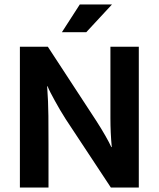

<svg xmlns="http://www.w3.org/2000/svg" viewBox="-20 -839 710 859"><path d="M366 -695H257L337 -819H481ZM69 -630H194L411 -298Q433 -264 451.5 -231.5Q470 -199 478 -181H480Q474 -246 474 -310.5Q474 -375 474 -441V-630H601V0H476L274 -306Q261 -326 248.5 -347.5Q236 -369 225 -389Q214 -409 205.5 -425.5Q197 -442 193 -453H191Q196 -384 196.5 -320.5Q197 -257 197 -191V0H69Z"/></svg>

Font: Ek Mukta
Style: Bold
Weight: 700
Designer: Girish Dalvi and Yashodeep Gholap
Foundry: Ek Type
Version: Version 2.538;PS 1.002;hotconv 16.6.51;makeotf.lib2.5.65220;